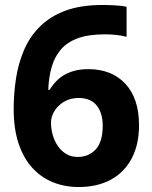

<svg xmlns="http://www.w3.org/2000/svg" viewBox="-20 -742 612 772"><path d="M35 -303Q35 -365 44.1 -425Q53.2 -485 75.6 -538.5Q98 -592 138.7 -633.5Q179.5 -675 241.6 -698.5Q303.8 -722 393 -722Q414 -722 442 -720.5Q470 -719 489 -715V-594Q470 -599 447.5 -601.5Q425 -604 402.8 -604Q336 -604 292.5 -588Q249 -572 224 -542Q199 -512 187.5 -471.5Q176 -431 174 -381H179.7Q194 -405 214.5 -423.5Q235 -442 265.1 -453Q295.2 -464 335 -464Q429 -464 484 -405.2Q539 -346.3 539 -238.1Q539 -161 509.5 -105Q480 -49 425.6 -19.5Q371.2 10 295.8 10Q240.8 10 193.4 -9Q146 -28 110.5 -66.5Q75 -105 55 -164.2Q35 -223.4 35 -303ZM292.9 -111Q337 -111 365 -141.5Q393 -172 393 -236.2Q393 -287.6 368.8 -317.8Q344.5 -348 296 -348Q263 -348 238 -333.3Q212.9 -318.5 199 -295.8Q185 -273.1 185 -249Q185 -224 192 -199.5Q199 -175 212.7 -154.9Q226.3 -134.8 246.3 -122.9Q266.2 -111 292.9 -111Z"/></svg>

Font: Noto Sans Thaana
Style: Regular
Weight: 400
Designer: Monotype Design Team
Foundry: Monotype Imaging Inc.
Version: Version 2.001